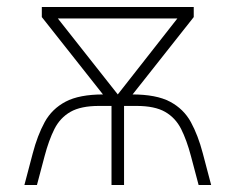

<svg xmlns="http://www.w3.org/2000/svg" viewBox="-20 -531 676 551"><path d="M318 -260 489 -478H146ZM281 -253 100 -482V-511H536V-482L355 -253ZM50 0 74 -91Q87.5 -142.5 108.2 -180.5Q129 -218.5 168.2 -239.2Q207.5 -260 277 -260H359Q428.5 -260 467.8 -239.2Q507 -218.5 527.8 -180.5Q548.5 -142.5 562 -91L586 0H550L528 -83Q516 -128.5 499.8 -160.8Q483.5 -193 453.8 -210Q424 -227 372 -227H336V0H300V-227H264Q212 -227 182.2 -210Q152.5 -193 136.2 -160.8Q120 -128.5 108 -83L86 0Z"/></svg>

Font: Overpass Thin
Style: Regular
Weight: 250
Designer: Delve Withrington, Dave Bailey, Thomas Jockin
Foundry: Delve Fonts LLC
Version: Version 4.000